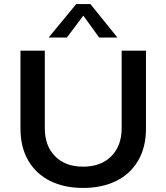

<svg xmlns="http://www.w3.org/2000/svg" viewBox="-20 -917 821 947"><path d="M390 10Q297 10 227.5 -24.5Q158 -59 119.5 -125Q81 -191 81 -283V-667H201V-284Q201 -198 251.5 -146.5Q302 -95 390 -95Q478 -95 529 -146.5Q580 -198 580 -284V-667H700V-283Q700 -191 661.5 -125Q623 -59 553 -24.5Q483 10 390 10ZM559 -732H469L391 -840L310 -732H220L356 -897H426Z"/></svg>

Font: Madhuban Medium
Style: Regular
Weight: 500
Designer: jaikishan Patel
Foundry: MagicType
Version: Version 1.000